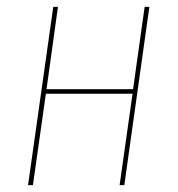

<svg xmlns="http://www.w3.org/2000/svg" viewBox="-20 -538 516 558"><path d="M327.6 0 365.2 -265.6H113.3L75.7 0H61.5L134.8 -518.1H148.4L115.2 -278.8H366.7L400.4 -518.1H414.1L341.3 0Z"/></svg>

Font: Fira Sans Compressed Hair
Style: Italic
Weight: 100
Width: 3
Italic angle: -8°
Designer: Carrois Corporate & Edenspiekermann AG
Foundry: Carrois Corporate GbR & Edenspiekermann AG
Version: Version 4.203;PS 004.203;hotconv 1.0.88;makeotf.lib2.5.64775